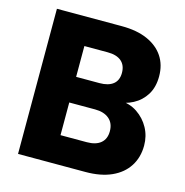

<svg xmlns="http://www.w3.org/2000/svg" viewBox="-104 -800 865 897"><g transform="rotate(15 328.5 -351.0)"><path d="M62 0V-702H376Q449 -702 500 -679.5Q551 -657 578 -616.5Q605 -576 605 -520Q605 -468 582.5 -431.5Q560 -395 522 -375Q484 -355 438 -352L455 -364Q505 -363 542 -338Q579 -313 600 -274.5Q621 -236 621 -190Q621 -133 593.5 -90Q566 -47 514 -23.5Q462 0 388 0ZM231 -136H358Q402 -136 425.5 -156Q449 -176 449 -213Q449 -252 424 -273Q399 -294 356 -294H231ZM231 -418H344Q387 -418 410 -436.5Q433 -455 433 -491Q433 -528 410 -547.5Q387 -567 344 -567H231Z"/></g></svg>

Font: Parkinsans Light
Style: Bold
Weight: 700
Version: Version 1.000